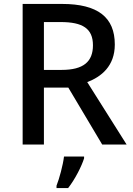

<svg xmlns="http://www.w3.org/2000/svg" viewBox="-20 -800 673 975"><path d="M295 -780H95V-66H203V-355H327L499 -66H623L423 -383C494 -410 563 -464 563 -574C563 -712 477 -780 295 -780ZM288 -688C400 -688 452 -655 452 -570C452 -487 404 -445 293 -445H203V-688ZM407 4V-5H305C300 38 281 108 267 143V155H326C362 109 395 43 407 4Z"/></svg>

Font: Noto Sans Malayalam UI Medium
Style: Regular
Weight: 500
Designer: Jelle Bosma - Monotype Design Team
Foundry: Monotype Imaging Inc.
Version: Version 2.104